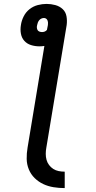

<svg xmlns="http://www.w3.org/2000/svg" viewBox="-20 -755 490 982"><path d="M311 207Q282 207 254 202.5Q226 198 201.5 186.5Q177 175 157.5 156Q138 137 127.5 111.5Q117 86 116.5 57.5Q116 29 121 0L207 -520Q201 -519 194.5 -518.5Q188 -518 182 -518Q159 -518 138.5 -524.5Q118 -531 104.5 -546Q91 -561 87 -582.5Q83 -604 87 -627Q90 -649 101 -671Q112 -693 131 -708Q150 -723 173 -729Q196 -735 218 -735Q241 -735 263 -729Q285 -723 300.5 -708.5Q316 -694 320 -672Q324 -650 321 -627L217 0Q214 16 214 32Q214 48 218 62.5Q222 77 231 89Q240 101 252.5 109Q265 117 280 120Q295 123 311 123ZM195 -591Q202 -591 208.5 -593.5Q215 -596 220 -602L225 -627Q226 -633 225.5 -639Q225 -645 223 -650.5Q221 -656 216 -659.5Q211 -663 205 -663Q198 -663 191.5 -660Q185 -657 180.5 -651.5Q176 -646 173.5 -639.5Q171 -633 170 -627Q168 -620 168.5 -613.5Q169 -607 172 -601.5Q175 -596 181.5 -593.5Q188 -591 195 -591Z"/></svg>

Font: Iosevka Custom Medium
Style: Italic
Weight: 500
Italic angle: -9°
Designer: Belleve Invis
Foundry: Belleve Invis
Version: Version 27.0.1